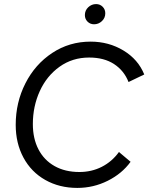

<svg xmlns="http://www.w3.org/2000/svg" viewBox="-20 -910 727 941"><path d="M57 -298Q57 -408 104.5 -501.5Q152 -595 236 -650.5Q320 -706 424 -706Q513 -706 585 -662.5Q657 -619 687 -545L610 -508Q588 -564 539 -596Q490 -628 417 -628Q335 -628 272 -583Q209 -538 175 -463.5Q141 -389 141 -302Q141 -231 168.5 -178Q196 -125 247.5 -96Q299 -67 369 -67Q429 -67 479 -92.5Q529 -118 563 -165L620 -117Q578 -59 508 -24Q438 11 359 11Q271 11 202 -28Q133 -67 95 -137.5Q57 -208 57 -298ZM396 -836Q396 -859 412.5 -874.5Q429 -890 451 -890Q470 -890 483 -877Q496 -864 496 -845Q496 -822 479.5 -806.5Q463 -791 441 -791Q422 -791 409 -804Q396 -817 396 -836Z"/></svg>

Font: Fixel Italic Variable Display Thin
Style: Italic
Weight: 100
Italic angle: -10°
Designer: AlfaBravo + MacPaw
Foundry: Kyrylo Tkachov, Marchela Mozhyna, Serhii Makarenko, Maria Weinstein, Zakhar Kryvoshyya
Version: Version 1.210;Glyphs 3.2 (3217)